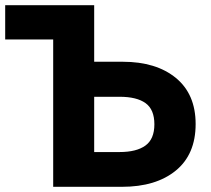

<svg xmlns="http://www.w3.org/2000/svg" viewBox="-20 -720 814 740"><path d="M0 -700H343V-482H453Q582 -482 658 -419.5Q734 -357 734 -242Q734 -125 657.5 -62.5Q581 0 450 0H185V-568H0ZM575 -241Q575 -298 541 -322.5Q507 -347 441 -347H343V-134H441Q506 -134 540.5 -159Q575 -184 575 -241Z"/></svg>

Font: Chess Sans
Style: Bold
Weight: 700
Designer: Wolf Bōese
Foundry: Wolf Bōese
Version: Version 7.223